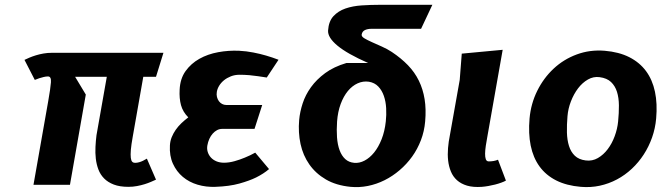

<svg xmlns="http://www.w3.org/2000/svg" viewBox="-20 -770 2756 800"><path d="M577 -450 533 -200Q527 -167 525.2 -145.8Q523.5 -124.5 525 -112.5Q526.5 -100.5 531 -96Q535.5 -91.5 542.5 -91.5Q551 -91.5 559.8 -94Q568.5 -96.5 575.5 -100Q584 -104 592 -109L630 -21.5Q621 -17.5 609 -12.2Q597 -7 582.5 -2.5Q568 2 551 5.2Q534 8.5 515 8.5Q479 8.5 454.2 -1Q429.5 -10.5 413.8 -26.5Q398 -42.5 390 -63.8Q382 -85 379.2 -109Q376.5 -133 377.8 -158Q379 -183 382 -206.5L425 -450H293L337.5 -376L271.5 0H119.5L181 -349Q190.5 -403 192.2 -427.2Q194 -451.5 180 -451.5Q171 -451.5 161.5 -449Q152 -446.5 143.5 -444Q134 -441 125 -437L82 -520.5Q91 -525 103 -530Q115 -535 129.5 -539.5Q144 -544 161 -547Q178 -550 196.5 -550H661L630 -450Z M1072.5 -332.5 1040.5 -233H906Q894.5 -233 884.5 -227.8Q874.5 -222.5 866.2 -213.2Q858 -204 852.2 -191.2Q846.5 -178.5 844 -164Q841.5 -150 845.5 -137Q849.5 -124 858.5 -114Q867.5 -104 881.5 -98Q895.5 -92 913.5 -92Q934.5 -92 957.5 -98.5Q980.5 -105 999.5 -113Q1022 -122 1043.5 -134L1101 -65.5Q1079 -46.5 1047 -30.5Q1019.5 -17 977.5 -5.2Q935.5 6.5 877 8.5Q838.5 10 803.2 -0.5Q768 -11 741.8 -33Q715.5 -55 700.5 -88Q685.5 -121 688 -164.5Q689 -182.5 695.5 -198.5Q702 -214.5 712.2 -229.2Q722.5 -244 736 -256.8Q749.5 -269.5 764.5 -281Q742 -303.5 734.2 -331.8Q726.5 -360 728.5 -396Q730.5 -442 753.2 -473.8Q776 -505.5 810.8 -525Q845.5 -544.5 889 -552.5Q932.5 -560.5 976.5 -558.5Q1006.5 -557 1035.8 -551.2Q1065 -545.5 1088.5 -538.5Q1116 -530.5 1140.5 -521L1091.5 -447Q1074 -450 1055 -452.5Q1039 -455 1018.8 -456.8Q998.5 -458.5 978 -458.5Q958.5 -458.5 942 -452Q925.5 -445.5 913.2 -435.5Q901 -425.5 893.2 -412.8Q885.5 -400 883.5 -387.5Q881.5 -376 884 -366Q886.5 -356 892 -348.5Q897.5 -341 905.5 -336.8Q913.5 -332.5 923.5 -332.5Z M1456 -91.5Q1477.5 -89.5 1499 -100.8Q1520.5 -112 1538.8 -134.5Q1557 -157 1570 -189.8Q1583 -222.5 1587.5 -264Q1590.5 -291 1589 -319Q1587.5 -347 1579.5 -370.2Q1571.5 -393.5 1556.2 -409.5Q1541 -425.5 1517 -429.5Q1493 -433 1470.2 -422.8Q1447.5 -412.5 1429.5 -390.8Q1411.5 -369 1399.5 -336.8Q1387.5 -304.5 1384.5 -264Q1382 -228.5 1384.2 -197.8Q1386.5 -167 1395 -144Q1403.5 -121 1418.5 -107.2Q1433.5 -93.5 1456 -91.5ZM1781.5 -750 1734.5 -650H1528Q1512 -650 1500.8 -644.8Q1489.5 -639.5 1487 -626.5Q1485.5 -618 1498 -610.5Q1510.5 -603 1529.5 -594.5Q1548.5 -586 1571 -576Q1593.5 -566 1612.5 -553.5Q1651.5 -527.5 1679.8 -498.2Q1708 -469 1725.2 -433.8Q1742.5 -398.5 1749.2 -356.8Q1756 -315 1751.5 -264Q1748 -223 1733.8 -185.8Q1719.5 -148.5 1697 -117.2Q1674.5 -86 1645.2 -61Q1616 -36 1582.5 -19.2Q1549 -2.5 1512.8 4.8Q1476.5 12 1440.5 8.5Q1380.5 2.5 1338 -22.2Q1295.5 -47 1269 -84.8Q1242.5 -122.5 1232.2 -170.2Q1222 -218 1226.5 -270Q1229.5 -303.5 1241 -339Q1252.5 -374.5 1275.8 -406.8Q1299 -439 1335 -465.5Q1371 -492 1423.5 -507.5H1514Q1426.5 -546 1385.8 -580Q1345 -614 1347 -643Q1349.5 -681 1369.2 -702.5Q1389 -724 1419.2 -734.5Q1449.5 -745 1487.2 -747.5Q1525 -750 1564 -750Z M1895.5 -437 1904 -546.5 2074.5 -562.5 2010.5 -200Q2007 -181 2004.2 -162.8Q2001.5 -144.5 2001.2 -130Q2001 -115.5 2004.2 -106.5Q2007.5 -97.5 2016.5 -97.5Q2038.5 -97.5 2055 -104.5L2088 -17.5Q2080 -13 2068.2 -8.8Q2056.5 -4.5 2042.8 -1Q2029 2.5 2014.8 5Q2000.5 7.5 1988 8.5Q1951.5 11 1926.2 3.5Q1901 -4 1884.2 -19Q1867.5 -34 1858.8 -55.2Q1850 -76.5 1847.2 -101.2Q1844.5 -126 1846.8 -153Q1849 -180 1854.5 -206.5Z M2400 8.5Q2340.5 3.5 2297.5 -18.2Q2254.5 -40 2228 -76.5Q2201.5 -113 2191.2 -163.5Q2181 -214 2186.5 -276.5Q2192 -338 2218.5 -391.5Q2245 -445 2286.8 -484Q2328.5 -523 2383.2 -543.2Q2438 -563.5 2499.5 -558.5Q2559 -553.5 2602 -531.8Q2645 -510 2671.8 -473.8Q2698.5 -437.5 2709 -387.8Q2719.5 -338 2714 -276.5Q2710.5 -235.5 2697 -197.2Q2683.5 -159 2662.2 -126.2Q2641 -93.5 2612.8 -67Q2584.5 -40.5 2550.8 -22.5Q2517 -4.5 2479 3.8Q2441 12 2400 8.5ZM2555.5 -264Q2559 -299 2558.8 -330.8Q2558.5 -362.5 2550.8 -387.2Q2543 -412 2526 -428.2Q2509 -444.5 2478.5 -448.5Q2453 -452 2429.8 -438.8Q2406.5 -425.5 2388.5 -401.8Q2370.5 -378 2358.8 -347.5Q2347 -317 2344.5 -285.5Q2341.5 -250 2342.2 -218.2Q2343 -186.5 2350.8 -161.8Q2358.5 -137 2375.2 -121Q2392 -105 2420.5 -101.5Q2448 -98 2471.2 -111.5Q2494.5 -125 2512.2 -148.5Q2530 -172 2541.2 -202.5Q2552.5 -233 2555.5 -264Z"/></svg>

Font: B612
Style: Bold Italic
Weight: 700
Italic angle: -10°
Designer: Nicolas Chauveau, Thomas Paillot, Jonathan Favre-Lamarine, Jean-Luc Vinot
Foundry: AIRBUS
Version: Version 1.008